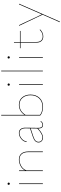

<svg xmlns="http://www.w3.org/2000/svg" viewBox="1098 -1850 1040 3277"><g transform="rotate(-90 1618.5 -211.0)"><path d="M103 -583Q103 -602 122 -602Q130 -602 135.5 -596.5Q141 -591 141 -583Q141 -576 135.5 -570Q130 -564 122 -564Q114 -564 108.5 -569.5Q103 -575 103 -583ZM116 0V-406H127V0Z M535 -409Q600 -409 636 -367Q672 -325 672 -249V0H661V-249Q661 -321 628 -360Q595 -399 534 -399Q479 -399 425.5 -369.5Q372 -340 349 -280V0H338V-406H349V-304Q376 -357 429 -383Q482 -409 535 -409Z M1183 -40 1192 -35Q1167 3 1125 3Q1064 3 1064 -80Q973 3 911 3Q874 3 850 -18.5Q826 -40 826 -75Q826 -106 849 -130.5Q872 -155 928 -173L1066 -219L1067 -294Q1068 -346 1046.5 -372.5Q1025 -399 987 -399Q941 -399 896 -364.5Q851 -330 844 -277H833Q840 -334 888 -371.5Q936 -409 988 -409Q1032 -409 1055.5 -379Q1079 -349 1078 -294L1075 -82Q1073 -7 1126 -7Q1161 -7 1183 -40ZM837 -75Q837 -43 857.5 -25Q878 -7 912 -7Q970 -7 1064 -93L1066 -208L933 -164Q877 -145 857 -124Q837 -103 837 -75Z M1470 -409Q1548 -409 1595.5 -353.5Q1643 -298 1643 -211Q1643 -116 1586.5 -56.5Q1530 3 1435 3Q1393 3 1351 -9.5Q1309 -22 1286 -45V-711H1297V-314Q1362 -409 1470 -409ZM1434 -7Q1525 -7 1578.5 -64Q1632 -121 1632 -211Q1632 -293 1587.5 -346Q1543 -399 1469 -399Q1360 -399 1297 -296V-50Q1316 -30 1355 -18.5Q1394 -7 1434 -7Z M1795 -583Q1795 -602 1814 -602Q1822 -602 1827.5 -596.5Q1833 -591 1833 -583Q1833 -576 1827.5 -570Q1822 -564 1814 -564Q1806 -564 1800.5 -569.5Q1795 -575 1795 -583ZM1808 0V-406H1819V0Z M2040 0V-711H2051V0Z M2259 -583Q2259 -602 2278 -602Q2286 -602 2291.5 -596.5Q2297 -591 2297 -583Q2297 -576 2291.5 -570Q2286 -564 2278 -564Q2270 -564 2264.5 -569.5Q2259 -575 2259 -583ZM2272 0V-406H2283V0Z M2748 -54 2756 -47Q2702 7 2636 7Q2585 7 2557.5 -23.5Q2530 -54 2530 -108V-381H2435V-391H2530V-493H2541V-391H2730V-381H2541V-108Q2541 -58 2566 -30.5Q2591 -3 2637 -3Q2698 -3 2748 -54Z M3182 -406H3194L2890 289H2878L3007 -5L2817 -406H2829L3012 -17Z"/></g></svg>

Font: EauTest Hairline
Style: Regular
Weight: 250
Designer: Christian Thalmann (Catharsis Fonts)
Version: Version 0.001;PS 000.001;hotconv 1.0.88;makeotf.lib2.5.64775